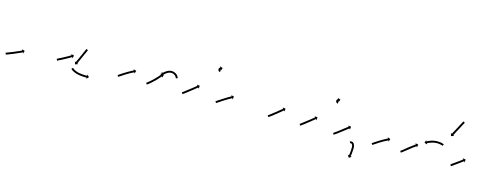

<svg xmlns="http://www.w3.org/2000/svg" viewBox="-28 -1214 5085 2005"><g transform="rotate(15 2514.0 -211.5)"><path d="M0 -6Q2 -7 5 -8Q9 -10 13 -11Q18 -13 24 -15Q30 -17 36 -20Q43 -22 50 -25Q58 -28 65 -31Q73 -34 80 -37Q88 -40 96 -44H95Q103 -47 110 -50Q117 -53 124 -56Q130 -59 136 -61Q141 -64 146 -66Q150 -68 154 -70Q157 -72 159 -73Q160 -73 161 -73L155 -85L186 -75L176 -44L170 -56Q169 -55 168 -55Q166 -54 163 -52Q159 -50 155 -48Q150 -46 144 -43Q138 -41 132 -38Q125 -35 118 -32Q111 -28 103 -25Q96 -22 88 -19Q80 -16 73 -13V-12Q65 -9 58 -7Q50 -4 44 -1H43Q37 1 31 4Q25 6 20 8Q16 9 12 11Q9 12 7 13Q6 13 5 13L-2 -6Q-1 -6 0 -6Z M532 -83Q534 -84 536 -85Q540 -87 544 -89Q548 -91 553 -94Q558 -96 564 -99H563Q569 -102 576 -105Q582 -109 588 -112Q595 -115 602 -119H601Q608 -122 615 -126Q621 -129 627 -133Q633 -136 639 -139Q644 -143 650 -146L649 -145Q654 -148 658 -151Q662 -153 665 -155Q668 -156 669 -157Q670 -158 671 -158L664 -169L696 -162L688 -130L681 -141Q681 -141 680 -140Q678 -139 675 -138Q672 -136 668 -133Q664 -131 660 -128Q654 -125 649 -122Q643 -119 637 -115Q631 -112 624 -108Q618 -105 611 -101Q604 -98 598 -94Q591 -91 585 -87Q579 -84 573 -81Q567 -78 562 -76Q557 -73 553 -71Q549 -69 545 -68Q543 -66 541 -65Q540 -65 539 -64L530 -82Q531 -83 532 -83ZM822 -252Q821 -250 819 -247Q818 -243 816 -239Q813 -234 811 -228Q808 -223 806 -216Q803 -210 799 -203Q797 -196 793 -188Q789 -179 786 -173Q783 -165 779 -158Q776 -150 773 -143Q770 -136 767 -130Q764 -123 761 -117Q759 -112 757 -107Q755 -103 753 -99Q752 -96 751 -94Q750 -93 750 -92L762 -87L731 -75L720 -106L732 -100Q732 -101 733 -102Q734 -104 735 -107Q737 -111 738 -115Q741 -120 743 -126Q746 -131 749 -138Q752 -144 755 -151Q758 -158 761 -166Q764 -173 768 -181Q771 -188 775 -196Q778 -204 781 -211Q784 -218 787 -224Q790 -231 793 -237Q795 -242 797 -247Q799 -251 801 -255Q802 -258 803 -260Q804 -261 804 -262L822 -253Q822 -253 822 -252ZM721 -34Q721 -34 721 -34Q721 -34 721 -34Q721 -34 721 -34Q721 -34 721 -34Q722 -32 725 -30Q725 -30 725 -30Q725 -30 724 -30Q724 -30 724 -30Q724 -30 724 -30Q727 -28 731 -25Q731 -25 731 -25Q731 -25 731 -25Q731 -25 731 -25Q731 -25 731 -25Q735 -22 740 -19Q740 -19 740 -19Q740 -19 740 -19Q740 -19 740 -19Q740 -19 740 -19Q745 -16 751 -13Q751 -13 751 -13Q751 -13 751 -13Q751 -13 751 -13Q751 -13 751 -13Q758 -10 765 -8Q765 -8 765 -8Q765 -8 764 -8Q764 -8 764 -8Q764 -8 764 -8Q772 -5 779 -3Q779 -3 779 -3Q779 -3 779 -3Q779 -3 779 -3Q779 -3 779 -3Q787 -1 795 1Q795 1 795 1Q795 1 795 1Q795 1 795 1Q795 1 795 1Q803 2 811 3Q811 3 811 3Q811 3 811 3Q811 3 811 3Q811 3 811 3Q819 4 826 5Q826 5 826 5Q826 5 826 5Q826 5 826 5Q826 5 826 5Q834 6 841 6Q841 6 841 6Q841 6 841 6Q841 6 841 6Q841 6 841 6Q848 7 854 7Q854 7 854 7Q854 7 854 7Q854 7 854 7Q854 7 854 7Q859 7 865 7Q870 7 874 7Q877 7 880 7Q881 7 882 7V-6L905 16L882 40V27Q881 27 880 27Q878 27 874 27Q870 27 866 27Q859 27 854 27Q854 27 854 27Q854 27 854 27Q854 27 854 27Q854 27 854 27Q847 27 840 26Q840 26 840 26Q840 26 840 26Q840 26 840 26Q840 26 840 26Q832 26 825 25Q825 25 825 25Q825 25 825 25Q825 25 824.5 25Q824 25 824 25Q816 24 808 23Q808 23 808 23Q808 23 808 23Q808 23 808 23Q808 23 808 23Q799 22 791 20Q791 20 791 20Q791 20 791 20Q791 20 791 20Q791 20 791 20Q782 18 774 16Q774 16 774 16Q774 16 774 16Q774 16 774 16Q774 16 774 16Q766 14 758 11Q758 11 758 11Q758 11 758 11Q758 11 758 11Q758 11 758 11Q750 8 743 5Q743 5 743 5Q743 5 743 5Q743 5 743 5Q743 5 743 5Q736 1 730 -2Q730 -2 730 -2Q730 -2 730 -2Q730 -2 729.5 -2Q729 -2 729 -2Q724 -6 719 -9Q719 -9 719 -9Q719 -9 719 -9Q719 -9 719 -9Q719 -9 719 -9Q715 -12 711 -15Q711 -15 711 -15Q711 -15 711 -15Q711 -15 711 -15Q711 -15 711 -15Q709 -18 707 -20Q707 -20 707 -20Q707 -20 707 -20Q707 -20 707 -20Q707 -20 707 -20Q706 -20 705 -21L719 -35Q720 -35 721 -34Z M1189 -83Q1191 -84 1194 -86Q1197 -89 1201 -91Q1206 -94 1210 -98H1211Q1216 -101 1222 -105Q1228 -109 1234 -113Q1241 -117 1248 -122Q1255 -126 1262 -130Q1269 -135 1276 -139Q1283 -143 1290 -147Q1297 -151 1303 -154Q1309 -158 1315 -161Q1320 -163 1325 -166Q1329 -168 1333 -170Q1336 -172 1338 -173Q1339 -173 1340 -174L1334 -185L1365 -175L1355 -144L1349 -156Q1348 -155 1347 -155Q1345 -154 1342 -152Q1339 -150 1335 -148Q1330 -146 1325 -143Q1319 -140 1313 -137Q1307 -133 1300 -130Q1293 -126 1286 -122Q1279 -118 1272 -113Q1265 -109 1258 -105Q1252 -101 1245 -96Q1239 -92 1233 -88Q1227 -85 1222 -81Q1217 -78 1212 -75Q1208 -72 1205 -70Q1203 -68 1201 -67Q1200 -66 1199 -66L1188 -82Q1188 -82 1189 -83Z M1498 -83Q1500 -84 1503 -86Q1503 -86 1503 -86Q1503 -86 1503 -86Q1503 -86 1503 -86Q1503 -86 1503 -86Q1506 -89 1510 -91Q1510 -91 1510 -91Q1510 -91 1510 -91Q1510 -91 1510 -91Q1510 -91 1510 -91Q1514 -95 1519 -98Q1519 -98 1519 -98Q1519 -98 1519 -98Q1519 -98 1518.5 -98Q1518 -98 1518 -98Q1524 -102 1529 -107Q1529 -107 1529 -107Q1529 -107 1529 -106Q1529 -106 1529 -106Q1529 -106 1529 -106Q1534 -111 1540 -116Q1540 -116 1540 -116Q1540 -116 1540 -116Q1540 -116 1540 -116Q1540 -116 1540 -116Q1546 -121 1552 -127Q1552 -127 1552 -127Q1552 -127 1552 -127Q1552 -127 1552 -127Q1552 -127 1552 -127Q1558 -132 1564 -138Q1564 -138 1564 -138Q1564 -138 1564 -138Q1564 -138 1564 -138Q1564 -138 1564 -138Q1569 -144 1575 -150Q1575 -150 1575 -150Q1575 -150 1575 -149Q1575 -149 1575 -149Q1575 -149 1575 -149Q1581 -155 1586 -161Q1591 -166 1597 -172Q1601 -177 1606 -182Q1608 -184 1609.5 -186Q1611 -188 1613 -190Q1617 -194 1619 -196Q1621 -199 1623 -200Q1624 -201 1624 -202L1615 -211L1648 -212L1649 -179L1639 -188Q1638 -188 1638 -187Q1636 -185 1634 -183Q1631 -180 1628 -176Q1626 -174 1624 -172Q1622 -170 1620 -168Q1616 -163 1611 -158Q1606 -153 1601 -147Q1595 -141 1590 -135Q1590 -135 1590 -135Q1590 -135 1590 -135Q1590 -135 1590 -135Q1590 -135 1590 -135Q1584 -129 1578 -124Q1578 -124 1578 -124Q1578 -124 1578 -124Q1578 -124 1578 -124Q1578 -124 1578 -124Q1572 -118 1565 -112Q1565 -112 1565 -112Q1565 -112 1565 -112Q1565 -112 1565 -112Q1565 -112 1565 -112Q1559 -106 1553 -101Q1553 -101 1553 -101Q1553 -101 1553 -101Q1553 -101 1553 -101Q1553 -101 1553 -101Q1547 -96 1542 -91Q1542 -91 1542 -91Q1542 -91 1542 -91Q1542 -91 1542 -91Q1542 -91 1542 -91Q1536 -87 1531 -82Q1531 -82 1531 -82Q1531 -82 1531 -82Q1531 -82 1531 -82Q1531 -82 1531 -82Q1526 -79 1522 -75Q1522 -75 1522 -75Q1522 -75 1522 -75Q1522 -75 1522 -75Q1522 -75 1522 -75Q1518 -72 1514 -70Q1514 -70 1514 -70Q1514 -70 1514 -70Q1514 -70 1514 -70Q1514 -70 1514 -70Q1512 -68 1510 -67Q1509 -66 1508 -66L1497 -82Q1497 -82 1498 -83ZM1784 -209Q1784 -209 1784 -209Q1784 -209 1784 -209Q1784 -209 1784 -209Q1784 -209 1784 -209Q1783 -211 1782 -214Q1782 -214 1782 -214Q1782 -214 1782 -214Q1782 -214 1782 -214Q1782 -214 1782 -214Q1780 -217 1778 -221Q1778 -221 1778 -221Q1778 -221 1778 -221Q1778 -221 1778 -220.5Q1778 -220 1778 -220Q1776 -225 1772 -229Q1772 -229 1772 -229Q1772 -229 1772 -229Q1772 -229 1772 -229Q1772 -229 1772 -229Q1768 -233 1763 -237Q1763 -237 1763 -237Q1763 -237 1763 -237Q1763 -237 1763 -237Q1763 -237 1763 -237Q1758 -241 1751 -244Q1751 -244 1751 -244Q1751 -244 1751 -244Q1751 -244 1751 -244Q1751 -244 1751 -244Q1744 -247 1737 -249Q1737 -249 1737 -249Q1737 -249 1737 -249Q1737 -249 1737.5 -249Q1738 -249 1738 -249Q1730 -250 1722 -250Q1722 -250 1722 -250Q1722 -250 1722 -250Q1723 -250 1723 -250Q1723 -250 1723 -250Q1715 -250 1707 -248Q1707 -248 1707 -248Q1707 -248 1708 -248Q1708 -248 1708 -248Q1708 -248 1708 -248Q1701 -246 1693 -243Q1693 -243 1693.5 -243Q1694 -243 1694 -243Q1694 -243 1694 -243Q1694 -243 1694 -243Q1687 -240 1681 -236Q1681 -236 1681 -236Q1681 -236 1681 -236Q1681 -236 1681 -236Q1681 -236 1681 -236Q1676 -232 1670 -229Q1670 -229 1670 -229Q1670 -229 1670 -229Q1670 -229 1670.5 -229Q1671 -229 1671 -229Q1666 -225 1662 -222Q1662 -222 1662 -222Q1662 -222 1662 -222Q1662 -222 1662 -222Q1662 -222 1662 -222Q1658 -219 1655 -216Q1655 -216 1655 -216Q1655 -216 1655 -216Q1655 -216 1655 -216Q1655 -216 1655 -216Q1653 -214 1651 -213Q1651 -212 1650 -211L1659 -202H1626L1627 -235L1636 -226Q1637 -226 1638 -227Q1639 -229 1642 -231Q1642 -231 1642 -231Q1642 -231 1642 -231Q1642 -231 1642 -231Q1642 -231 1642 -231Q1645 -234 1649 -237Q1649 -237 1649 -237Q1649 -237 1649 -237Q1649 -237 1649 -237Q1649 -237 1649 -237Q1653 -241 1658 -245Q1658 -245 1658 -245Q1658 -245 1659 -245Q1659 -245 1659 -245Q1659 -245 1659 -245Q1664 -249 1670 -253Q1670 -253 1670 -253Q1670 -253 1671 -253Q1671 -253 1671 -253Q1671 -253 1671 -253Q1678 -257 1685 -261Q1685 -261 1685 -261Q1685 -261 1685 -261Q1685 -261 1685 -261Q1685 -261 1685 -261Q1693 -265 1702 -267Q1702 -267 1702 -267Q1702 -267 1702 -267Q1702 -267 1702.5 -267Q1703 -267 1703 -267Q1712 -270 1721 -270Q1721 -270 1721.5 -270Q1722 -270 1722 -270Q1722 -270 1722 -270Q1722 -270 1722 -270Q1732 -270 1742 -268Q1742 -268 1742 -268Q1742 -268 1742 -268Q1742 -268 1742 -268Q1742 -268 1742 -268Q1751 -266 1759 -262Q1759 -262 1759 -262Q1759 -262 1760 -262Q1760 -262 1760 -262Q1760 -262 1760 -262Q1768 -258 1775 -253Q1775 -253 1775 -253Q1775 -253 1775 -253Q1775 -253 1775 -253Q1775 -253 1775 -253Q1781 -248 1787 -243Q1787 -243 1787 -242.5Q1787 -242 1787 -242Q1787 -242 1787 -242Q1787 -242 1787 -242Q1792 -237 1795 -231Q1795 -231 1795 -231Q1795 -231 1795 -231Q1795 -231 1795 -231Q1795 -231 1795 -231Q1798 -226 1800 -222Q1800 -222 1800 -222Q1800 -222 1800 -222Q1800 -222 1800 -222Q1800 -222 1800 -222Q1802 -218 1803 -215Q1803 -215 1803 -215Q1803 -215 1803 -215Q1803 -215 1803 -215Q1803 -215 1803 -215Q1803 -214 1803 -213L1784 -207Q1784 -208 1784 -209Z M1884 -83Q1886 -84 1889 -86Q1892 -89 1896 -91Q1900 -94 1905 -98Q1910 -102 1916 -106H1915Q1921 -110 1927 -115Q1934 -120 1940 -125Q1947 -130 1953 -135Q1960 -140 1966 -145Q1972 -150 1979 -155Q1985 -160 1990 -164Q1996 -169 2001 -173Q2005 -176 2010 -180Q2013 -183 2016 -185Q2019 -187 2021 -189Q2021 -189 2022 -190L2014 -200L2046 -197L2043 -164L2035 -174Q2034 -174 2033 -173Q2031 -172 2029 -170Q2026 -167 2022 -164Q2018 -161 2013 -157Q2008 -153 2003 -149Q1997 -144 1991 -139Q1985 -134 1978 -129Q1972 -124 1965 -119Q1959 -114 1952 -109Q1946 -104 1940 -99Q1933 -94 1928 -90Q1922 -86 1917 -82Q1912 -78 1908 -75Q1904 -72 1900 -70Q1898 -68 1896 -67Q1895 -66 1894 -65L1883 -82Q1883 -82 1884 -83ZM2213 -390Q2213 -390 2213 -390Q2213 -390 2213 -390Q2213 -390 2213 -390Q2213 -390 2213 -390Q2212 -390 2211 -390Q2211 -390 2211 -390Q2211 -390 2211 -390Q2211 -390 2211 -390Q2211 -390 2211 -390Q2210 -390 2208 -391Q2208 -391 2208 -391Q2208 -391 2208 -391Q2208 -391 2208 -391Q2208 -391 2208 -391Q2206 -391 2204 -392Q2204 -392 2204 -392Q2204 -392 2204 -392Q2204 -392 2204 -392Q2204 -392 2204 -392Q2202 -393 2200 -394Q2200 -394 2200 -394Q2200 -394 2200 -395Q2200 -395 2200 -395Q2200 -395 2200 -395Q2198 -396 2196 -398Q2196 -398 2196 -398Q2196 -398 2196 -398Q2196 -398 2196 -398.5Q2196 -399 2196 -399Q2194 -400 2193 -403Q2193 -403 2193 -403Q2193 -403 2193 -403Q2193 -403 2192.5 -403Q2192 -403 2192 -403Q2191 -406 2191 -408Q2191 -408 2191 -408.5Q2191 -409 2191 -409Q2191 -409 2190.5 -409Q2190 -409 2190 -409Q2190 -412 2190 -414Q2190 -414 2190 -414.5Q2190 -415 2190 -415Q2190 -415 2190 -415Q2190 -415 2190 -415Q2190 -418 2191 -420Q2191 -420 2191 -420Q2191 -420 2191 -420Q2191 -421 2191 -421Q2191 -421 2191 -421Q2192 -423 2193 -425Q2193 -425 2193 -425Q2193 -425 2193 -426Q2193 -426 2193 -426Q2193 -426 2193 -426Q2194 -428 2195 -429Q2195 -429 2195.5 -429Q2196 -429 2196 -430Q2196 -430 2196 -430Q2196 -430 2196 -430Q2197 -431 2198 -432Q2198 -432 2198.5 -432Q2199 -432 2199 -432Q2199 -433 2199 -433Q2199 -433 2199 -433Q2200 -434 2201 -434Q2201 -434 2201 -434Q2201 -434 2201 -434Q2201 -434 2201 -434Q2201 -434 2201 -434Q2202 -435 2203 -435Q2203 -435 2203 -435Q2203 -435 2203 -435Q2203 -435 2203 -435Q2203 -435 2203 -435Q2203 -436 2204 -436L2198 -448L2229 -437L2218 -406L2212 -418Q2212 -418 2212 -418Q2212 -418 2212 -418Q2212 -418 2212 -418Q2212 -418 2212 -418Q2212 -418 2212 -418Q2212 -418 2212 -417Q2212 -417 2212 -417Q2212 -417 2212 -417Q2212 -417 2212 -417.5Q2212 -418 2212 -418Q2212 -417 2211 -417Q2211 -417 2211 -417Q2211 -417 2211 -417Q2211 -417 2211.5 -417Q2212 -417 2212 -417Q2211 -417 2211 -416Q2211 -416 2211 -416.5Q2211 -417 2211 -417Q2211 -417 2211 -417Q2211 -417 2211 -417Q2211 -416 2210 -416Q2210 -416 2210 -416Q2210 -416 2210 -416Q2211 -416 2211 -416Q2211 -416 2211 -416Q2210 -416 2210 -415Q2210 -415 2210 -415Q2210 -415 2210 -415Q2210 -415 2210 -415.5Q2210 -416 2210 -416Q2210 -415 2210 -414Q2210 -414 2210 -414Q2210 -414 2210 -414Q2210 -414 2210 -414.5Q2210 -415 2210 -415Q2210 -414 2210 -413Q2210 -413 2210 -413Q2210 -413 2210 -413Q2210 -413 2210 -413Q2210 -413 2210 -413Q2210 -413 2211 -412Q2211 -412 2210.5 -412Q2210 -412 2210 -412Q2210 -412 2210 -412.5Q2210 -413 2210 -413Q2211 -412 2211 -411Q2211 -411 2211 -411Q2211 -411 2211 -411Q2211 -411 2211 -411.5Q2211 -412 2211 -412Q2211 -411 2212 -411Q2212 -411 2212 -411Q2212 -411 2212 -411Q2212 -411 2211.5 -411Q2211 -411 2211 -411Q2212 -411 2213 -410Q2213 -410 2212.5 -410Q2212 -410 2212 -410Q2212 -410 2212 -410Q2212 -410 2212 -410Q2213 -410 2213 -410Q2213 -410 2213 -410Q2213 -410 2213 -410Q2213 -410 2213 -410Q2213 -410 2213 -410Q2213 -410 2214 -410Q2214 -410 2214 -410Q2214 -410 2213 -410Q2213 -410 2213 -410Q2213 -410 2213 -410Q2214 -410 2214 -410Q2214 -410 2214 -410Q2214 -410 2214 -410Q2214 -410 2214 -410Q2214 -410 2214 -410Q2214 -410 2214 -410V-390Q2214 -390 2213 -390Z M2247 -83Q2249 -84 2252 -86Q2255 -89 2259 -91Q2263 -94 2268 -98Q2274 -101 2280 -105Q2286 -109 2292 -113Q2299 -118 2306 -122Q2313 -127 2320 -131Q2327 -135 2334 -140Q2341 -144 2347 -148Q2354 -152 2360 -156Q2366 -159 2372 -163Q2377 -166 2382 -168Q2386 -171 2389 -173Q2392 -174 2394 -175Q2395 -176 2396 -176L2390 -188L2421 -179L2412 -147L2406 -159Q2405 -158 2404 -158Q2402 -157 2399 -155Q2396 -153 2392 -151Q2387 -148 2382 -145Q2376 -142 2370 -138V-139Q2364 -135 2358 -131Q2351 -127 2344 -123Q2337 -118 2330 -114Q2323 -110 2316 -105Q2310 -101 2303 -97Q2297 -92 2291 -88Q2285 -85 2280 -81Q2275 -78 2270 -75Q2266 -72 2263 -70Q2261 -68 2259 -67Q2258 -66 2257 -66L2246 -82Q2246 -82 2247 -83Z M2812 -83Q2814 -84 2817 -86Q2820 -89 2824 -91Q2828 -94 2833 -98Q2838 -102 2844 -106Q2849 -110 2855 -115Q2862 -120 2868 -125Q2875 -130 2881 -135Q2888 -140 2894 -145Q2900 -150 2906 -155Q2912 -160 2918 -165Q2923 -169 2928 -173Q2933 -177 2937 -180Q2940 -183 2944 -186Q2946 -188 2948 -190Q2949 -190 2949 -191L2941 -201L2973 -198L2971 -166L2962 -176Q2962 -175 2961 -174Q2959 -173 2956 -171Q2953 -168 2950 -165Q2946 -161 2941 -158Q2936 -154 2931 -149Q2925 -144 2919 -140Q2913 -135 2906 -129Q2900 -124 2893 -119Q2887 -114 2880 -109Q2874 -104 2868 -99Q2861 -94 2856 -90Q2850 -86 2845 -82Q2840 -78 2836 -75H2835Q2832 -72 2828 -70Q2826 -68 2824 -67Q2823 -66 2822 -66L2811 -82Q2811 -82 2812 -83Z M3157 -83Q3159 -84 3162 -86Q3165 -89 3169 -91Q3173 -94 3178 -98Q3183 -102 3189 -106H3188Q3194 -110 3200 -115Q3207 -120 3213 -125Q3220 -130 3226 -135Q3233 -140 3239 -145Q3245 -150 3252 -155Q3258 -160 3263 -164Q3269 -169 3274 -173Q3278 -176 3283 -180Q3286 -183 3289 -185Q3292 -187 3294 -189Q3294 -189 3295 -190L3287 -200L3319 -197L3316 -164L3308 -174Q3307 -174 3306 -173Q3304 -172 3302 -170Q3299 -167 3295 -164Q3291 -161 3286 -157Q3281 -153 3276 -149Q3270 -144 3264 -139Q3258 -134 3251 -129Q3245 -124 3238 -119Q3232 -114 3225 -109Q3219 -104 3213 -99Q3206 -94 3201 -90Q3195 -86 3190 -82Q3185 -78 3181 -75Q3177 -72 3173 -70Q3171 -68 3169 -67Q3168 -66 3167 -65L3156 -82Q3156 -82 3157 -83ZM3486 -390Q3486 -390 3486 -390Q3486 -390 3486 -390Q3486 -390 3486 -390Q3486 -390 3486 -390Q3485 -390 3484 -390Q3484 -390 3484 -390Q3484 -390 3484 -390Q3484 -390 3484 -390Q3484 -390 3484 -390Q3483 -390 3481 -391Q3481 -391 3481 -391Q3481 -391 3481 -391Q3481 -391 3481 -391Q3481 -391 3481 -391Q3479 -391 3477 -392Q3477 -392 3477 -392Q3477 -392 3477 -392Q3477 -392 3477 -392Q3477 -392 3477 -392Q3475 -393 3473 -394Q3473 -394 3473 -394Q3473 -394 3473 -395Q3473 -395 3473 -395Q3473 -395 3473 -395Q3471 -396 3469 -398Q3469 -398 3469 -398Q3469 -398 3469 -398Q3469 -398 3469 -398.5Q3469 -399 3469 -399Q3467 -400 3466 -403Q3466 -403 3466 -403Q3466 -403 3466 -403Q3466 -403 3465.5 -403Q3465 -403 3465 -403Q3464 -406 3464 -408Q3464 -408 3464 -408.5Q3464 -409 3464 -409Q3464 -409 3463.5 -409Q3463 -409 3463 -409Q3463 -412 3463 -414Q3463 -414 3463 -414.5Q3463 -415 3463 -415Q3463 -415 3463 -415Q3463 -415 3463 -415Q3463 -418 3464 -420Q3464 -420 3464 -420Q3464 -420 3464 -420Q3464 -421 3464 -421Q3464 -421 3464 -421Q3465 -423 3466 -425Q3466 -425 3466 -425Q3466 -425 3466 -426Q3466 -426 3466 -426Q3466 -426 3466 -426Q3467 -428 3468 -429Q3468 -429 3468.5 -429Q3469 -429 3469 -430Q3469 -430 3469 -430Q3469 -430 3469 -430Q3470 -431 3471 -432Q3471 -432 3471.5 -432Q3472 -432 3472 -432Q3472 -433 3472 -433Q3472 -433 3472 -433Q3473 -434 3474 -434Q3474 -434 3474 -434Q3474 -434 3474 -434Q3474 -434 3474 -434Q3474 -434 3474 -434Q3475 -435 3476 -435Q3476 -435 3476 -435Q3476 -435 3476 -435Q3476 -435 3476 -435Q3476 -435 3476 -435Q3476 -436 3477 -436L3471 -448L3502 -437L3491 -406L3485 -418Q3485 -418 3485 -418Q3485 -418 3485 -418Q3485 -418 3485 -418Q3485 -418 3485 -418Q3485 -418 3485 -418Q3485 -418 3485 -417Q3485 -417 3485 -417Q3485 -417 3485 -417Q3485 -417 3485 -417.5Q3485 -418 3485 -418Q3485 -417 3484 -417Q3484 -417 3484 -417Q3484 -417 3484 -417Q3484 -417 3484.5 -417Q3485 -417 3485 -417Q3484 -417 3484 -416Q3484 -416 3484 -416.5Q3484 -417 3484 -417Q3484 -417 3484 -417Q3484 -417 3484 -417Q3484 -416 3483 -416Q3483 -416 3483 -416Q3483 -416 3483 -416Q3484 -416 3484 -416Q3484 -416 3484 -416Q3483 -416 3483 -415Q3483 -415 3483 -415Q3483 -415 3483 -415Q3483 -415 3483 -415.5Q3483 -416 3483 -416Q3483 -415 3483 -414Q3483 -414 3483 -414Q3483 -414 3483 -414Q3483 -414 3483 -414.5Q3483 -415 3483 -415Q3483 -414 3483 -413Q3483 -413 3483 -413Q3483 -413 3483 -413Q3483 -413 3483 -413Q3483 -413 3483 -413Q3483 -413 3484 -412Q3484 -412 3483.5 -412Q3483 -412 3483 -412Q3483 -412 3483 -412.5Q3483 -413 3483 -413Q3484 -412 3484 -411Q3484 -411 3484 -411Q3484 -411 3484 -411Q3484 -411 3484 -411.5Q3484 -412 3484 -412Q3484 -411 3485 -411Q3485 -411 3485 -411Q3485 -411 3485 -411Q3485 -411 3484.5 -411Q3484 -411 3484 -411Q3485 -411 3486 -410Q3486 -410 3485.5 -410Q3485 -410 3485 -410Q3485 -410 3485 -410Q3485 -410 3485 -410Q3486 -410 3486 -410Q3486 -410 3486 -410Q3486 -410 3486 -410Q3486 -410 3486 -410Q3486 -410 3486 -410Q3486 -410 3487 -410Q3487 -410 3487 -410Q3487 -410 3486 -410Q3486 -410 3486 -410Q3486 -410 3486 -410Q3487 -410 3487 -410Q3487 -410 3487 -410Q3487 -410 3487 -410Q3487 -410 3487 -410Q3487 -410 3487 -410Q3487 -410 3487 -410V-390Q3487 -390 3486 -390Z M3519 -82Q3521 -83 3524 -85Q3527 -87 3531 -90Q3535 -93 3540 -97Q3545 -100 3551 -104Q3557 -109 3563 -113Q3569 -118 3576 -123Q3582 -128 3589 -133Q3595 -138 3602 -143Q3608 -148 3614 -153Q3620 -157 3626 -162Q3632 -166 3637 -170Q3642 -174 3646 -177Q3650 -180 3653 -182Q3655 -184 3657 -186Q3658 -186 3659 -187L3651 -197L3683 -193L3679 -160L3671 -171Q3670 -170 3669 -170Q3668 -168 3665 -166Q3662 -164 3658 -161Q3654 -158 3649 -154Q3645 -151 3639 -146Q3632 -141 3627 -137Q3620 -132 3614 -127Q3607 -122 3601 -117Q3594 -112 3588 -107Q3581 -102 3575 -97Q3569 -93 3563 -88Q3557 -84 3552 -80Q3547 -77 3542 -74Q3539 -71 3535 -69Q3533 -67 3531 -65Q3530 -65 3529 -64L3518 -81Q3518 -81 3519 -82ZM3711 -42Q3711 -42 3711.5 -42Q3712 -42 3712 -42Q3712 -42 3712 -42Q3712 -42 3712 -42Q3714 -43 3717 -44Q3717 -44 3717.5 -44Q3718 -44 3718 -44Q3718 -44 3718 -44Q3718 -44 3718 -44Q3723 -45 3728 -45Q3728 -45 3728 -45Q3729 -45 3729 -45Q3735 -45 3741 -42Q3741 -42 3741 -42Q3742 -42 3742 -42Q3748 -38 3753 -32Q3753 -32 3754 -32Q3754 -31 3754 -31Q3758 -25 3761 -17Q3761 -17 3761 -17Q3761 -17 3761 -17Q3762 -17 3762 -16.5Q3762 -16 3762 -16Q3764 -9 3765 0Q3765 0 3765 0Q3765 0 3766 0Q3766 0 3766 0Q3766 0 3766 0Q3766 8 3767 17Q3767 17 3767 17Q3767 17 3767 17Q3767 17 3767 17Q3767 17 3767 17Q3767 26 3766 34Q3766 34 3766 34Q3766 34 3766 34Q3766 34 3766 34Q3766 34 3766 34Q3766 42 3765 50Q3765 50 3765 50Q3765 50 3765 50Q3765 50 3765 50Q3765 50 3765 50Q3765 58 3764 65Q3764 65 3764 65Q3764 65 3764 65Q3764 65 3764 65Q3764 65 3764 65Q3763 72 3763 79Q3763 79 3763 79Q3763 79 3763 79Q3763 79 3763 79Q3763 79 3763 79Q3762 85 3761 90Q3761 90 3761 90Q3761 90 3761 90Q3761 90 3761 90Q3761 90 3761 90Q3760 95 3759 99Q3759 99 3759 99Q3759 99 3759 99Q3759 99 3759 99Q3759 99 3759 99Q3759 102 3758 104Q3758 105 3758 106L3771 109L3744 127L3725 100L3738 102Q3739 101 3739 100Q3739 98 3740 95Q3740 95 3740 95Q3740 95 3740 95Q3740 95 3740 95Q3740 95 3740 95Q3740 91 3741 87Q3741 87 3741 87Q3741 87 3741 87Q3741 87 3741 87Q3741 87 3741 87Q3742 82 3743 76Q3743 76 3743 76Q3743 76 3743 76Q3743 76 3743 76Q3743 76 3743 76Q3744 70 3744 63Q3744 63 3744 63Q3744 63 3744 63Q3744 63 3744 63Q3744 63 3744 63Q3745 56 3746 49Q3746 49 3746 49Q3746 49 3746 49Q3746 49 3746 49Q3746 49 3746 49Q3746 41 3746 33Q3746 33 3746 33Q3746 33 3746 33Q3746 33 3746 33Q3746 33 3746 33Q3747 25 3747 17Q3747 17 3747 17Q3747 17 3747 17Q3747 17 3747 17Q3747 17 3747 17Q3746 10 3746 2Q3746 2 3746 2.5Q3746 3 3746 3Q3746 3 3746 3Q3746 3 3746 3Q3745 -4 3743 -10Q3743 -10 3743 -10Q3743 -10 3743 -10Q3743 -10 3743 -10Q3743 -10 3743 -10Q3740 -15 3737 -20Q3737 -20 3738 -19Q3738 -19 3738 -19Q3735 -22 3732 -24Q3732 -24 3732 -24Q3733 -24 3733 -24Q3730 -25 3727 -25Q3727 -25 3727 -25Q3728 -25 3728 -25Q3725 -25 3722 -25Q3722 -25 3722 -25Q3722 -25 3722 -25Q3723 -25 3723 -25Q3723 -25 3723 -25Q3720 -24 3719 -24Q3719 -24 3719 -24Q3719 -24 3719 -24Q3719 -24 3719 -24Q3719 -24 3719 -24Q3718 -24 3718 -23L3710 -42Q3710 -42 3711 -42Z M3936 -83Q3938 -84 3941 -86Q3944 -89 3948 -91Q3953 -94 3957 -98H3958Q3963 -101 3969 -105Q3975 -109 3981 -113Q3988 -117 3995 -122Q4002 -126 4009 -130Q4016 -135 4023 -139Q4030 -143 4037 -147Q4044 -151 4050 -154Q4056 -158 4062 -161Q4067 -163 4072 -166Q4076 -168 4080 -170Q4083 -172 4085 -173Q4086 -173 4087 -174L4081 -185L4112 -175L4102 -144L4096 -156Q4095 -155 4094 -155Q4092 -154 4089 -152Q4086 -150 4082 -148Q4077 -146 4072 -143Q4066 -140 4060 -137Q4054 -133 4047 -130Q4040 -126 4033 -122Q4026 -118 4019 -113Q4012 -109 4005 -105Q3999 -101 3992 -96Q3986 -92 3980 -88Q3974 -85 3969 -81Q3964 -78 3959 -75Q3955 -72 3952 -70Q3950 -68 3948 -67Q3947 -66 3946 -66L3935 -82Q3935 -82 3936 -83Z M4245 -83Q4247 -84 4250 -86Q4250 -86 4250 -86Q4250 -86 4250 -86Q4250 -86 4250 -86Q4250 -86 4250 -86Q4253 -89 4257 -91Q4257 -91 4257 -91Q4257 -91 4257 -91Q4257 -91 4257 -91Q4257 -91 4257 -91Q4261 -94 4266 -98Q4271 -102 4276 -106Q4281 -111 4288 -116Q4291 -118 4294 -120.5Q4297 -123 4300 -126Q4307 -131 4313 -136Q4320 -141 4326 -146Q4333 -151 4339 -156Q4345 -161 4351 -165Q4357 -169 4362 -173Q4367 -177 4371 -180Q4375 -182 4378 -185Q4381 -187 4383 -188Q4384 -189 4384 -189L4377 -200L4409 -194L4403 -162L4396 -173Q4395 -172 4394 -171V-172Q4392 -170 4390 -168Q4386 -166 4383 -163Q4378 -160 4374 -157Q4368 -153 4363 -149Q4357 -145 4351 -140Q4345 -135 4339 -130Q4332 -125 4326 -120Q4320 -115 4313 -110Q4310 -107 4306.5 -104.5Q4303 -102 4300 -100Q4294 -95 4289 -91H4288Q4283 -86 4278 -82Q4273 -79 4269 -75Q4269 -75 4269 -75Q4269 -75 4269 -75Q4269 -75 4269 -75Q4269 -75 4269 -75Q4265 -72 4261 -70Q4261 -70 4261 -70Q4261 -70 4261 -70Q4261 -70 4261 -70Q4261 -70 4261 -70Q4259 -68 4257 -67Q4256 -66 4255 -65L4244 -82Q4244 -82 4245 -83ZM4656 -248Q4656 -248 4656 -248Q4656 -248 4656 -248Q4656 -248 4656 -248Q4656 -248 4656 -248Q4654 -249 4651 -250Q4651 -250 4651 -250Q4651 -250 4651 -250Q4651 -250 4651 -250Q4651 -250 4651 -250Q4647 -251 4643 -253Q4643 -253 4643 -253Q4643 -253 4643 -253Q4643 -253 4643 -252.5Q4643 -252 4643 -252Q4638 -254 4632 -255Q4632 -255 4632 -255Q4632 -255 4632 -255Q4632 -255 4632 -255Q4632 -255 4632 -255Q4626 -256 4619 -257Q4619 -257 4619.5 -257Q4620 -257 4620 -257Q4620 -257 4620 -257Q4620 -257 4620 -257Q4613 -258 4605 -259Q4605 -259 4605 -258.5Q4605 -258 4605 -258Q4605 -258 4605 -258Q4605 -258 4605 -258Q4598 -259 4590 -259Q4590 -259 4590 -259Q4590 -259 4590 -259Q4590 -259 4590 -259Q4590 -259 4590 -259Q4582 -258 4574 -257Q4574 -257 4574 -257Q4574 -257 4574 -257Q4574 -257 4574 -257Q4574 -257 4574 -257Q4566 -256 4558 -255Q4558 -255 4558 -255Q4558 -255 4558 -255Q4558 -255 4558 -255Q4558 -255 4558 -255Q4550 -253 4543 -251Q4543 -251 4543 -251Q4543 -251 4543 -251Q4543 -251 4543 -251Q4543 -251 4543 -251Q4536 -249 4529 -247Q4529 -247 4529 -247Q4529 -247 4529 -247Q4529 -247 4529 -247Q4529 -247 4529 -247Q4523 -245 4517 -242Q4517 -242 4517 -242Q4517 -242 4517 -242Q4517 -242 4517 -242Q4517 -242 4517 -242Q4511 -240 4506 -238Q4506 -238 4506.5 -238Q4507 -238 4507 -238Q4507 -238 4507 -238Q4507 -238 4507 -238Q4502 -236 4499 -234Q4499 -234 4499 -234Q4499 -234 4499 -234Q4499 -234 4499 -234Q4499 -234 4499 -234Q4496 -233 4494 -232Q4494 -232 4494 -232Q4494 -232 4494 -232Q4494 -232 4494 -232Q4494 -232 4494 -232Q4493 -231 4492 -231L4498 -219L4467 -229L4477 -260L4483 -248Q4484 -249 4485 -249Q4485 -249 4485 -249Q4485 -249 4485 -249Q4485 -249 4485 -249Q4485 -249 4485 -249Q4487 -251 4490 -252Q4490 -252 4490 -252Q4490 -252 4490 -252Q4490 -252 4490 -252Q4490 -252 4490 -252Q4494 -254 4498 -256Q4498 -256 4498 -256Q4498 -256 4498 -256Q4498 -256 4498 -256Q4498 -256 4498 -256Q4503 -258 4509 -261Q4509 -261 4509 -261Q4509 -261 4509 -261Q4509 -261 4509 -261Q4509 -261 4509 -261Q4515 -263 4522 -266Q4522 -266 4522 -266Q4522 -266 4522 -266Q4522 -266 4522 -266Q4522 -266 4522 -266Q4530 -268 4537 -271Q4537 -271 4537 -271Q4537 -271 4537 -271Q4537 -271 4537.5 -271Q4538 -271 4538 -271Q4546 -273 4554 -275Q4554 -275 4554 -275Q4554 -275 4554 -275Q4554 -275 4554 -275Q4554 -275 4554 -275Q4563 -276 4571 -277Q4571 -277 4571 -277Q4571 -277 4571 -277Q4571 -277 4571.5 -277Q4572 -277 4572 -277Q4580 -278 4589 -279Q4589 -279 4589 -279Q4589 -279 4589 -279Q4589 -279 4589 -279Q4589 -279 4589 -279Q4598 -279 4606 -278Q4606 -278 4606 -278Q4606 -278 4606 -278Q4606 -278 4606 -278Q4606 -278 4606 -278Q4614 -278 4622 -277Q4622 -277 4622 -277Q4622 -277 4622 -277Q4622 -277 4622 -277Q4622 -277 4622 -277Q4630 -276 4636 -275Q4636 -275 4636 -275Q4636 -275 4636 -275Q4636 -275 4636 -275Q4636 -275 4636 -275Q4643 -273 4648 -272Q4648 -272 4648 -272Q4648 -272 4648 -272Q4648 -272 4648 -272Q4648 -272 4648 -272Q4653 -270 4657 -269Q4657 -269 4657 -269Q4657 -269 4657 -269Q4657 -269 4657.5 -269Q4658 -269 4658 -269Q4661 -268 4663 -267Q4663 -267 4663 -267Q4663 -267 4663 -267Q4663 -267 4663.5 -267Q4664 -267 4664 -267Q4665 -266 4666 -266L4658 -247Q4657 -248 4656 -248ZM4818 -538Q4817 -537 4816 -533Q4814 -530 4812 -526Q4809 -521 4806 -516Q4803 -510 4800 -504Q4797 -498 4793 -491Q4789 -484 4786 -477Q4782 -470 4778 -462Q4774 -454 4770 -447Q4766 -441 4762 -433Q4759 -427 4755 -420Q4752 -415 4749 -408Q4746 -403 4744 -398Q4741 -394 4740 -391Q4738 -387 4737 -386Q4736 -385 4736 -384L4748 -378L4716 -368L4707 -400L4718 -393Q4719 -395 4719 -395Q4721 -398 4722 -400Q4724 -403 4726 -408Q4728 -412 4731 -418Q4735 -424 4738 -430Q4741 -436 4745 -443Q4748 -450 4752 -457Q4756 -464 4760 -471Q4764 -479 4768 -486Q4772 -493 4775 -500Q4779 -507 4782 -513Q4786 -519 4789 -525Q4792 -530 4794 -535Q4796 -539 4798 -543Q4800 -546 4801 -548Q4801 -548 4802 -550L4819 -540Q4819 -541 4818 -538Z M4787 -81Q4788 -83 4791 -84Q4793 -86 4796 -88Q4801 -91 4804 -94Q4809 -97 4813 -100Q4818 -104 4823 -107Q4828 -111 4834 -115Q4839 -119 4845 -123Q4850 -127 4856 -131Q4861 -134 4866 -138Q4871 -142 4876 -145Q4881 -149 4885 -152Q4889 -155 4892 -157Q4895 -160 4898 -162Q4900 -163 4902 -164Q4902 -165 4903 -165L4895 -176L4928 -171L4923 -139L4915 -149Q4914 -149 4914 -148Q4912 -147 4910 -146Q4907 -144 4904 -141Q4901 -139 4897 -136Q4892 -133 4888 -129Q4883 -126 4878 -122Q4873 -118 4867 -114Q4862 -110 4856 -106Q4851 -102 4845 -98Q4840 -95 4835 -91Q4830 -87 4825 -84Q4820 -81 4816 -77Q4812 -75 4808 -72Q4805 -70 4802 -68Q4800 -66 4798 -65Q4798 -65 4797 -64L4786 -81Q4786 -81 4787 -81Z"/></g></svg>

Font: FRB American Cursive Just Arrows Thin
Style: Italic
Weight: 100
Italic angle: -25°
Version: Version 2.0;Modular Font Editor K font №1